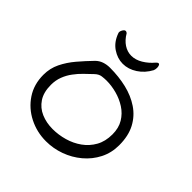

<svg xmlns="http://www.w3.org/2000/svg" viewBox="-193 -906 1065 1065"><g transform="rotate(45 339.0 -374.0)"><path d="M321 0Q249 0 187 -31.5Q125 -63 87.5 -119.5Q50 -176 50 -251Q50 -302 71.5 -346Q93 -390 127 -430Q161 -470 198 -508Q215 -525 237 -532.5Q259 -540 284 -540Q353 -540 414 -525.5Q475 -511 522.5 -479Q570 -447 597 -396Q624 -345 624 -272Q624 -212 598.5 -162Q573 -112 529.5 -75.5Q486 -39 432 -19.5Q378 0 321 0ZM299 -74Q345 -74 390.5 -87Q436 -100 473 -126.5Q510 -153 532.5 -193Q555 -233 555 -288Q555 -338 533.5 -373.5Q512 -409 477 -431.5Q442 -454 401 -465Q360 -476 321 -476Q305 -476 285.5 -473.5Q266 -471 248 -454Q226 -433 203.5 -411.5Q181 -390 162 -364Q143 -339 131 -308Q119 -277 119 -241Q119 -183 143.5 -146Q168 -109 209 -91.5Q250 -74 299 -74ZM318 -605Q276 -605 237.5 -631Q199 -657 181 -708Q177 -717 184.5 -731.5Q192 -746 202 -746Q208 -746 214 -740Q234 -706 261.5 -688Q289 -670 320 -670Q353 -670 385.5 -689.5Q418 -709 443 -739Q451 -748 457 -748Q463 -748 466 -740.5Q469 -733 469 -724Q469 -712 465 -702Q441 -657 401 -631Q361 -605 318 -605Z"/></g></svg>

Font: Fuzzy Bubbles
Style: Regular
Weight: 400
Designer: Robert E. Leuschke
Foundry: Robert E. Leuschke
Version: Version 1.010; ttfautohint (v1.8.3)